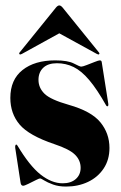

<svg xmlns="http://www.w3.org/2000/svg" viewBox="-20 -676 446 706"><path d="M210.5 -2Q241 -2 258.8 -17.8Q276.5 -33.5 276.5 -59Q276.5 -86.5 256 -107Q235.5 -127.5 180 -146Q86.5 -177.5 52.2 -218Q18 -258.5 18 -316Q18 -383 62.8 -418.5Q107.5 -454 183 -454Q229.5 -454 251.5 -442.5Q273.5 -431 278.5 -431Q284 -431 298.8 -436.8Q313.5 -442.5 328 -448.2Q342.5 -454 347 -454Q353 -454 354 -448L378 -296Q379.5 -287 376 -285.5Q373 -284 370.5 -288Q337 -347.5 308.2 -381.5Q279.5 -415.5 250.8 -429.5Q222 -443.5 189.5 -443.5Q156.5 -443.5 139 -426.8Q121.5 -410 121.5 -382.5Q121.5 -353 143.8 -331.2Q166 -309.5 233 -290.5Q316 -267 349.2 -226.2Q382.5 -185.5 382.5 -132Q382.5 -88.5 361.2 -56.5Q340 -24.5 303.8 -7.2Q267.5 10 223 10Q195.5 10 175 2.5Q154.5 -5 142.5 -12.5Q130.5 -20 127.5 -20Q124 -20 110.8 -13.2Q97.5 -6.5 83.8 0.2Q70 7 65 7Q57 7 55.5 -5L36 -132Q35 -142 39 -144.5Q40 -145.5 44 -141Q88.5 -66.5 129.2 -34.2Q170 -2 210.5 -2ZM60 -477.5Q54 -474.5 52 -476.5Q49 -479.5 52.5 -483.5L186 -648.5Q192.5 -656 198 -656Q203.5 -656 210 -648.5L343.5 -483.5Q347.5 -479 344 -476.5Q342.5 -474.5 336.5 -477.5L198 -553.5Z"/></svg>

Font: Fraunces 144pt
Style: Bold
Weight: 700
Version: Version 1.000;[b76b70a41]